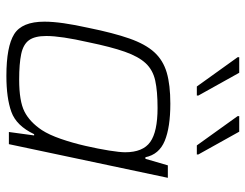

<svg xmlns="http://www.w3.org/2000/svg" viewBox="-106 -674 787 616"><g transform="rotate(90 288.0 -365.5)"><path d="M223 8Q129 8 89 -17Q49 -42 49 -114Q49 -141 54 -176Q59 -211 69 -256Q85 -335 103 -386.5Q121 -438 147 -466.5Q173 -495 212.5 -506.5Q252 -518 312 -518Q388 -518 431.5 -500Q475 -482 484 -438H489L510 -510H550L442 0H403L414 -81H410Q383 -24 338.5 -8Q294 8 223 8ZM235 -33Q304 -33 337.5 -50Q371 -67 397 -106Q412 -129 425 -166.5Q438 -204 447.5 -245.5Q457 -287 462.5 -321.5Q468 -356 468 -373Q468 -430 435 -453.5Q402 -477 326 -477Q272 -477 238 -469.5Q204 -462 182.5 -439Q161 -416 145.5 -372Q130 -328 115 -255Q105 -211 100 -177.5Q95 -144 95 -120Q95 -83 108.5 -64.5Q122 -46 153 -39.5Q184 -33 235 -33ZM257 -603 163 -734V-739H213L286 -608V-603ZM446 -603 352 -734V-739H402L475 -608V-603Z"/></g></svg>

Font: Saira ExtraLight
Style: Italic
Weight: 200
Italic angle: -12°
Designer: Hector Gatti with collaboration of the Omnibus-Type team
Foundry: Omnibus-Type
Version: Version 1.100; ttfautohint (v1.8.3)